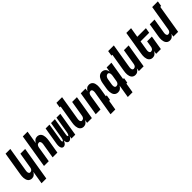

<svg xmlns="http://www.w3.org/2000/svg" viewBox="300 -2228 3935 3935"><g transform="rotate(-45 2267.5 -260.0)"><path d="M214 215 261 -70Q253 -54 241 -39Q229 -24 214 -13Q199 -2 181.5 3Q164 8 147 8Q121 8 98.5 -2Q76 -12 61.5 -31Q47 -50 40 -73.5Q33 -97 30.5 -122Q28 -147 30.5 -173Q33 -199 37 -225L121 -735H259L172 -206Q170 -195 169 -185Q168 -175 168 -164.5Q168 -154 170 -144Q172 -134 176.5 -125.5Q181 -117 189 -111.5Q197 -106 208 -106Q221 -106 234.5 -111.5Q248 -117 257.5 -127.5Q267 -138 272 -151Q277 -164 279 -178L336 -520H474L352 215Z M500 0 621 -735H759L712 -450Q721 -466 733 -481Q745 -496 759.5 -507Q774 -518 791.5 -523Q809 -528 826 -528Q852 -528 875 -518Q898 -508 912.5 -489Q927 -470 934 -446.5Q941 -423 943 -398Q945 -373 943 -347Q941 -321 937 -295L888 0H750L802 -314Q804 -325 805 -335Q806 -345 805.5 -355.5Q805 -366 803.5 -376Q802 -386 797 -394.5Q792 -403 784 -408.5Q776 -414 765 -414Q752 -414 738.5 -408.5Q725 -403 716 -392.5Q707 -382 702 -369Q697 -356 694 -342L638 0Z M1064 8Q1047 8 1033.5 -0.5Q1020 -9 1013 -23Q1006 -37 1003 -53Q1000 -69 1000 -85.5Q1000 -102 1001.5 -118.5Q1003 -135 1006 -152L1067 -520H1179L1115 -133Q1114 -126 1113.5 -119Q1113 -112 1114 -105Q1115 -98 1118.5 -91.5Q1122 -85 1129 -85Q1137 -85 1141.5 -93Q1146 -101 1149.5 -108.5Q1153 -116 1155.5 -124Q1158 -132 1159.5 -139.5Q1161 -147 1163 -155Q1165 -163 1166 -171L1224 -520H1336L1272 -133Q1271 -126 1270.5 -119Q1270 -112 1271 -105Q1272 -98 1275 -91.5Q1278 -85 1286 -85Q1293 -85 1298 -93Q1303 -101 1306.5 -108.5Q1310 -116 1312.5 -124Q1315 -132 1316.5 -139.5Q1318 -147 1320 -155Q1322 -163 1323 -171L1381 -520H1493L1407 0H1295L1305 -61Q1299 -48 1291 -36Q1283 -24 1272 -13.5Q1261 -3 1247.5 2.5Q1234 8 1220 8Q1204 8 1190.5 -0.5Q1177 -9 1170 -22.5Q1163 -36 1160 -52Q1157 -68 1157 -84Q1151 -68 1143.5 -52.5Q1136 -37 1124 -23Q1112 -9 1096 -0.5Q1080 8 1064 8Z M1647 8Q1621 8 1598.5 -2Q1576 -12 1561.5 -31Q1547 -50 1540 -73.5Q1533 -97 1530.5 -122Q1528 -147 1530.5 -173Q1533 -199 1537 -225L1603 -621H1577L1595 -735H1759L1672 -206Q1670 -195 1669 -185Q1668 -175 1668 -164.5Q1668 -154 1670 -144Q1672 -134 1676.5 -125.5Q1681 -117 1689 -111.5Q1697 -106 1708 -106Q1721 -106 1734.5 -111.5Q1748 -117 1757.5 -127.5Q1767 -138 1772 -151Q1777 -164 1779 -178L1836 -520H1974L1888 0H1750L1761 -70Q1753 -54 1741 -39Q1729 -24 1714 -13Q1699 -2 1681.5 3Q1664 8 1647 8Z M2214 215 2302 -314Q2304 -325 2305 -335Q2306 -345 2305.5 -355.5Q2305 -366 2303.5 -376Q2302 -386 2297 -394.5Q2292 -403 2284 -408.5Q2276 -414 2265 -414Q2252 -414 2238.5 -408.5Q2225 -403 2216 -392.5Q2207 -382 2202 -369Q2197 -356 2194 -342L2138 0H2000L2086 -520H2224L2212 -450Q2221 -466 2233 -481Q2245 -496 2259.5 -507Q2274 -518 2291.5 -523Q2309 -528 2326 -528Q2352 -528 2375 -518Q2398 -508 2412.5 -489Q2427 -470 2434 -446.5Q2441 -423 2443 -398Q2445 -373 2443 -347Q2441 -321 2437 -295L2407 -114H2433L2414 0H2388L2352 215Z M2704 -106Q2717 -106 2731 -111Q2745 -116 2755 -126.5Q2765 -137 2771 -150.5Q2777 -164 2779 -178L2799 -298Q2801 -310 2802.5 -321.5Q2804 -333 2804 -345Q2804 -357 2802.5 -368.5Q2801 -380 2796.5 -390Q2792 -400 2782.5 -407Q2773 -414 2761 -414Q2746 -414 2731.5 -406Q2717 -398 2706.5 -385Q2696 -372 2691 -356.5Q2686 -341 2684 -326L2664 -206Q2662 -195 2661.5 -184.5Q2661 -174 2661 -163.5Q2661 -153 2663.5 -143Q2666 -133 2670.5 -124.5Q2675 -116 2684 -111Q2693 -106 2704 -106ZM2714 215 2761 -71Q2753 -55 2740.5 -40Q2728 -25 2712.5 -13.5Q2697 -2 2678.5 3Q2660 8 2643 8Q2617 8 2594 -1.5Q2571 -11 2556 -29.5Q2541 -48 2533.5 -72Q2526 -96 2523.5 -121Q2521 -146 2522.5 -172Q2524 -198 2529 -225L2549 -345Q2552 -365 2557.5 -385.5Q2563 -406 2571.5 -426Q2580 -446 2592 -465Q2604 -484 2621 -498.5Q2638 -513 2659 -520.5Q2680 -528 2701 -528Q2724 -528 2745.5 -520Q2767 -512 2782.5 -496.5Q2798 -481 2806.5 -460Q2815 -439 2819 -416L2836 -520H2974L2907 -114H2933L2914 0H2888L2852 215Z M3147 8Q3121 8 3098.5 -2Q3076 -12 3061.5 -31Q3047 -50 3040 -73.5Q3033 -97 3030.5 -122Q3028 -147 3030.5 -173Q3033 -199 3037 -225L3103 -621H3077L3095 -735H3259L3172 -206Q3170 -195 3169 -185Q3168 -175 3168 -164.5Q3168 -154 3170 -144Q3172 -134 3176.5 -125.5Q3181 -117 3189 -111.5Q3197 -106 3208 -106Q3221 -106 3234.5 -111.5Q3248 -117 3257.5 -127.5Q3267 -138 3272 -151Q3277 -164 3279 -178L3336 -520H3474L3388 0H3250L3261 -70Q3253 -54 3241 -39Q3229 -24 3214 -13Q3199 -2 3181.5 3Q3164 8 3147 8Z M3647 8Q3621 8 3598.5 -2Q3576 -12 3561.5 -31Q3547 -50 3540 -73.5Q3533 -97 3530.5 -122Q3528 -147 3530.5 -173Q3533 -199 3537 -225L3621 -735H3759L3724 -520H3974L3955 -406H3705L3672 -206Q3670 -195 3669 -185Q3668 -175 3668 -164.5Q3668 -154 3670 -144Q3672 -134 3676.5 -125.5Q3681 -117 3689 -111.5Q3697 -106 3708 -106Q3721 -106 3734.5 -111.5Q3748 -117 3757.5 -127.5Q3767 -138 3772 -151Q3777 -164 3779 -178L3801 -312H3939L3888 0H3750L3761 -70Q3753 -54 3741 -39Q3729 -24 3714 -13Q3699 -2 3681.5 3Q3664 8 3647 8Z M4147 8Q4121 8 4098.5 -2Q4076 -12 4061.5 -31Q4047 -50 4040 -73.5Q4033 -97 4030.5 -122Q4028 -147 4030.5 -173Q4033 -199 4037 -225L4086 -520H4224L4172 -206Q4170 -195 4169 -185Q4168 -175 4168 -164.5Q4168 -154 4170 -144Q4172 -134 4176.5 -125.5Q4181 -117 4189 -111.5Q4197 -106 4208 -106Q4221 -106 4234.5 -111.5Q4248 -117 4257.5 -127.5Q4267 -138 4272 -151Q4277 -164 4279 -178L4371 -735H4535L4517 -621H4491L4388 0H4250L4261 -70Q4253 -54 4241 -39Q4229 -24 4214 -13Q4199 -2 4181.5 3Q4164 8 4147 8Z"/></g></svg>

Font: Iosevka Heavy Oblique
Style: Regular
Weight: 900
Italic angle: -9°
Monospace: yes
Designer: Belleve Invis
Foundry: Belleve Invis
Version: Version 32.5.0; ttfautohint (v1.8.4)